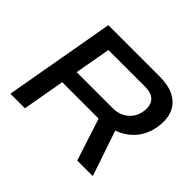

<svg xmlns="http://www.w3.org/2000/svg" viewBox="-151 -903 1119 1119"><g transform="rotate(45 408.5 -343.0)"><path d="M46 0 167 -686H591Q660 -686 704.5 -664.5Q749 -643 771 -605.5Q793 -568 793 -518Q793 -462 774 -414.5Q755 -367 718.5 -333Q682 -299 630 -280L725 0H597L512 -261H212L166 0ZM230 -362H529Q569 -362 600.5 -379.5Q632 -397 650.5 -428Q669 -459 669 -501Q669 -541 644.5 -562.5Q620 -584 573 -584H270Z"/></g></svg>

Font: Archivo SemiExpanded Medium
Style: Italic
Weight: 500
Width: 6
Italic angle: -10°
Designer: Hector Gatti
Foundry: Omnibus-Type
Version: Version 2.001